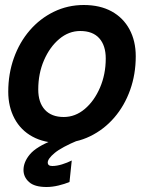

<svg xmlns="http://www.w3.org/2000/svg" viewBox="-20 -561 608 768"><path d="M221 11Q157 11 110 -14.5Q63 -40 38 -87Q13 -134 13 -194Q13 -266 35.5 -329Q58 -392 99 -439.5Q140 -487 195.5 -514Q251 -541 315 -541Q380 -541 426.5 -515.5Q473 -490 498 -443.5Q523 -397 523 -336Q523 -264 500.5 -201Q478 -138 437 -90.5Q396 -43 340.5 -16Q285 11 221 11ZM235 -93Q281 -93 319 -125Q357 -157 380 -210.5Q403 -264 403 -327Q403 -379 377 -408Q351 -437 301 -437Q255 -437 217 -405Q179 -373 156 -320Q133 -267 133 -203Q133 -151 159.5 -122Q186 -93 235 -93ZM166 187Q118 187 96 167Q74 147 74 119Q74 87 99.5 56.5Q125 26 191 0H293Q226 28 198.5 51Q171 74 171 89Q171 103 189 103Q207 103 228 96.5Q249 90 267 81L258 167Q239 175 214 181Q189 187 166 187Z"/></svg>

Font: Radio Canada Big Medium
Style: Italic
Weight: 500
Italic angle: -12°
Designer: Étienne Aubert Bonn
Foundry: Coppers and Brasses
Version: Version 1.001